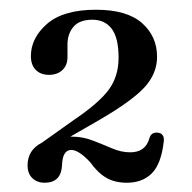

<svg xmlns="http://www.w3.org/2000/svg" viewBox="-20 -734 404 404"><path d="M38 -386Q38 -418.5 68.5 -434L136 -482Q188.5 -517.5 209 -545.5Q229.5 -573.5 229.5 -612.5Q229.5 -654.5 215 -673.5Q200.5 -692.5 174.5 -692.5Q147 -692.5 134.5 -677.5Q122 -662.5 122 -640.5V-614Q122 -596.5 111.2 -586.5Q100.5 -576.5 83 -576.5Q65.5 -576.5 55.2 -587Q45 -597.5 45 -616Q45 -654 79 -683.8Q113 -713.5 182 -713.5Q247 -713.5 278.8 -685.5Q310.5 -657.5 310.5 -614.5Q310.5 -579 283.8 -550Q257 -521 188 -481L128 -446.5H130.5Q154.5 -446.5 175.5 -438.2Q196.5 -430 215.8 -421.8Q235 -413.5 254 -413.5Q286.5 -413.5 294.5 -443.5Q298 -455.5 310.5 -455Q327 -454 324.5 -435.5Q319 -388.5 299.2 -369Q279.5 -349.5 247 -349.5Q221.5 -349.5 203.5 -360Q185.5 -370.5 169.5 -393Q145.5 -418.5 130 -418.5Q111.5 -418.5 110.5 -386Q108.5 -349.5 74 -349.5Q58 -349.5 48 -359.2Q38 -369 38 -386Z"/></svg>

Font: Fraunces 9pt
Style: Regular
Weight: 400
Version: Version 1.000;[b76b70a41]